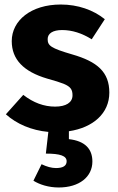

<svg xmlns="http://www.w3.org/2000/svg" viewBox="-20 -568 523 850"><path d="M464 -158C464 -249 411 -295 300 -327C204 -355 191 -366 191 -395C191 -420 214 -435 255 -435C299 -435 343 -421 386 -394L444 -483C393 -524 325 -548 249 -548C117 -548 32 -477 32 -386C32 -305 84 -251 189 -220C222 -211 247 -203 262 -197C293 -184 301 -171 301 -146C301 -114 272 -96 224 -96C175 -96 128 -113 83 -148L6 -62C54 -19 119 9 194 16L183 112C247 112 275 122 275 146C275 166 259 176 228 176C208 176 187 170 164 159L128 232C155 249 195 262 240 262C331 262 389 215 389 147C389 91 356 56 285 48V13C392 -3 464 -66 464 -158Z"/></svg>

Font: Fira Sans
Style: Bold
Weight: 700
Designer: Carrois Corporate & Edenspiekermann AG
Foundry: Carrois Corporate GbR & Edenspiekermann AG
Version: Version 4.203